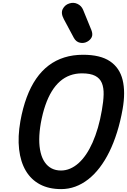

<svg xmlns="http://www.w3.org/2000/svg" viewBox="-20 -1307 878 1327"><path d="M402.5 0Q318 0 256.5 -32.5Q195 -65 158.5 -126.5Q122 -188 112 -275Q102 -362 121 -470.5Q137.5 -561.5 164.8 -634.8Q192 -708 230 -763Q268 -818 316.8 -854.8Q365.5 -891.5 424.8 -910Q484 -928.5 554 -928.5Q673.5 -928.5 740.2 -883.5Q807 -838.5 827.5 -754.5Q848 -670.5 827.5 -553Q812.5 -468 789.2 -393.8Q766 -319.5 735.8 -258Q705.5 -196.5 668.8 -148.5Q632 -100.5 589.8 -67.5Q547.5 -34.5 500.5 -17.2Q453.5 0 402.5 0ZM262 -456Q251.5 -395 251.2 -344Q251 -293 260.8 -253Q270.5 -213 289.8 -185.2Q309 -157.5 337 -143Q365 -128.5 401.5 -128.5Q434 -128.5 464.5 -141.5Q495 -154.5 522.8 -179.2Q550.5 -204 575 -240Q599.5 -276 620 -322.5Q640.5 -369 656.8 -424.8Q673 -480.5 684 -545Q695 -606 696.2 -653.2Q697.5 -700.5 684 -733.2Q670.5 -766 637.5 -783Q604.5 -800 546.5 -800Q502.5 -800 464.5 -786.2Q426.5 -772.5 394.8 -744.8Q363 -717 337.8 -675.8Q312.5 -634.5 293.5 -579.5Q274.5 -524.5 262 -456ZM583 -1019Q559.5 -1006 532.5 -1011.8Q505.5 -1017.5 490 -1046L421 -1175Q399 -1216.5 413.8 -1245Q428.5 -1273.5 458.5 -1283Q488.5 -1293 515.8 -1280Q543 -1267 554.5 -1239L611.5 -1099.5Q623 -1070 614 -1050.5Q605 -1031 583 -1019Z"/></svg>

Font: Edu VIC WA NT Hand
Style: Regular
Weight: 400
Designer: Tina and Corey Anderson, Eben Sorkin, Mirko Velimirovic
Foundry: Google for Education
Version: Version 1.000